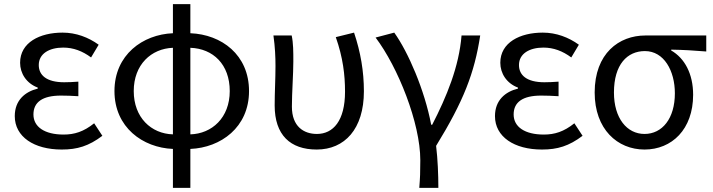

<svg xmlns="http://www.w3.org/2000/svg" viewBox="-20 -716 3476 936"><path d="M281 13C357 13 413 -4 479 -54L439 -115C388 -74 343 -60 290 -60C198 -60 143 -97 143 -158C143 -218 187 -250 277 -250C304 -250 330 -249 362 -247V-318C335 -316 315 -315 293 -315C206 -315 169 -350 169 -399C169 -455 221 -484 288 -484C338 -484 382 -467 424 -436L461 -498C411 -534 351 -557 285 -557C174 -557 78 -509 78 -410C78 -359 108 -310 164 -289V-284C102 -269 52 -227 52 -150C52 -49 146 13 281 13Z M823 -61C717 -64 632 -143 632 -272C632 -401 717 -479 823 -483ZM823 200H908V10C1056 4 1194 -95 1194 -272C1194 -449 1060 -548 908 -554V-696H823V-554C676 -548 538 -449 538 -272C538 -95 676 4 823 10ZM908 -483C1019 -479 1100 -402 1100 -272C1100 -142 1013 -64 908 -61Z M1524 13C1660 13 1754 -87 1754 -271C1754 -368 1738 -462 1706 -557L1617 -535C1652 -435 1662 -351 1662 -269C1662 -127 1604 -63 1525 -63C1461 -63 1403 -99 1403 -196C1403 -263 1410 -356 1410 -416C1410 -464 1410 -505 1402 -543H1313C1321 -486 1323 -438 1323 -394C1323 -330 1319 -266 1319 -202C1319 -58 1395 13 1524 13Z M2024 200H2117C2117 137 2114 60 2106 -5C2240 -223 2293 -360 2321 -543H2230C2218 -391 2157 -244 2087 -108H2082C2050 -277 1970 -462 1902 -557L1811 -533C1920 -389 2029 -116 2029 65C2029 125 2028 150 2024 200Z M2622 13C2698 13 2754 -4 2820 -54L2780 -115C2729 -74 2684 -60 2631 -60C2539 -60 2484 -97 2484 -158C2484 -218 2528 -250 2618 -250C2645 -250 2671 -249 2703 -247V-318C2676 -316 2656 -315 2634 -315C2547 -315 2510 -350 2510 -399C2510 -455 2562 -484 2629 -484C2679 -484 2723 -467 2765 -436L2802 -498C2752 -534 2692 -557 2626 -557C2515 -557 2419 -509 2419 -410C2419 -359 2449 -310 2505 -289V-284C2443 -269 2393 -227 2393 -150C2393 -49 2487 13 2622 13Z M3122 13C3255 13 3359 -85 3359 -254C3359 -356 3318 -432 3252 -470V-474C3312 -473 3362 -470 3423 -465V-543H3126C2998 -543 2879 -456 2879 -265C2879 -86 2990 13 3122 13ZM3122 -63C3036 -63 2973 -140 2973 -265C2973 -402 3038 -467 3124 -467C3217 -467 3270 -371 3270 -261C3270 -139 3209 -63 3122 -63Z"/></svg>

Font: Source Han Sans JP
Style: Regular
Weight: 400
Designer: Ryoko NISHIZUKA 西塚涼子 (kana, bopomofo & ideographs); Paul D. Hunt (Latin, Greek & Cyrillic); Sandoll Communications 산돌커뮤니
Foundry: Adobe
Version: Version 2.004;hotconv 1.0.118;makeotfexe 2.5.65603